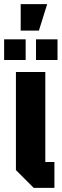

<svg xmlns="http://www.w3.org/2000/svg" viewBox="-41 -908 298 928"><path d="M36 -560H178V-125H222V0H122L36 -86ZM-21 -618V-718H83V-618ZM133 -618V-718H237V-618ZM59 -760V-888H187L147 -760Z"/></svg>

Font: Tektur Condensed SemiBold
Style: Regular
Weight: 600
Width: 3
Designer: Adam Jagosz
Foundry: Adam Jagosz
Version: Version 1.005;gftools[0.9.30]